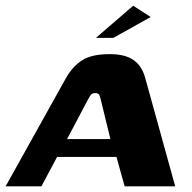

<svg xmlns="http://www.w3.org/2000/svg" viewBox="-47 -654 673 674"><path d="M-27.2 0 185.6 -381.8Q207.9 -420.7 241.2 -442.3Q274.5 -464 338.5 -464Q391.2 -464 420.9 -443.8Q450.6 -423.7 462.4 -381.8L568 0H390.6L361.8 -103.2H153.5L98.4 0ZM188.4 -165.9H340.5L306.3 -306.2Q304.7 -314.2 301.4 -320.7Q298.1 -327.3 288.1 -327.3Q276.6 -327.3 271.6 -320.6Q266.7 -313.8 262.8 -306.2ZM289.7 -521 420.5 -633.9 482 -594.3 350.8 -521Z"/></svg>

Font: Genos Thin
Style: Italic
Weight: 100
Italic angle: -8°
Designer: Robert E. Leuschke
Foundry: Robert E. Leuschke
Version: Version 1.010